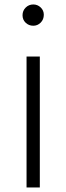

<svg xmlns="http://www.w3.org/2000/svg" viewBox="-20 -832 294 852"><path d="M80 -764.4Q80 -784.4 93.9 -798.3Q107.8 -812.2 127.8 -812.2Q146.7 -812.2 160.6 -798.9Q174.4 -785.6 174.4 -766.7Q174.4 -745.6 160.6 -731.7Q146.7 -717.8 127.8 -717.8Q107.8 -717.8 93.9 -731.1Q80 -744.4 80 -764.4ZM156.7 -581.1V0H97.8V-581.1Z"/></svg>

Font: Paperlogy 3 Light
Style: Regular
Weight: 300
Designer: redesigned by Lee Juim, glyphs from Gmarket Sans & Montserrat
Foundry: PT&
Version: Version 1.001